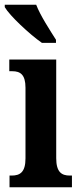

<svg xmlns="http://www.w3.org/2000/svg" viewBox="-27 -786 337 806"><path d="M149 -606H208V-619C184 -657 142 -721 125 -766H-7V-756C13 -721 97 -642 149 -606ZM13 0H275V-49H266C232 -49 209 -63 209 -122V-536H12V-487H25C58 -487 80 -473 80 -418V-121C80 -63 57 -49 22 -49H13Z"/></svg>

Font: Noto Serif Bengali ExtraCondensed
Style: Regular
Weight: 400
Width: 2
Designer: Juan Bruce, Universal Thirst, Indian Type Foundry and the Monotype Design Team.
Foundry: Monotype Imaging Inc.
Version: Version 2.003